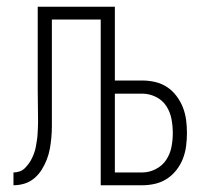

<svg xmlns="http://www.w3.org/2000/svg" viewBox="-20 -550 640 570"><path d="M20 0V-38Q29 -38 38 -41Q47 -44 53.5 -50.5Q60 -57 65.5 -64.5Q71 -72 75 -80.5Q79 -89 82 -97.5Q85 -106 86.5 -115Q88 -124 89.5 -133Q91 -142 91.5 -151.5Q92 -161 92.5 -170Q93 -179 93 -188Q93 -212 92.5 -236Q92 -260 92 -283V-530H321V-311H402Q422 -311 441 -306.5Q460 -302 476 -291.5Q492 -281 504 -265Q516 -249 523 -231Q530 -213 532.5 -194Q535 -175 535 -155Q535 -136 532.5 -116.5Q530 -97 523 -79Q516 -61 504 -45.5Q492 -30 476 -19.5Q460 -9 441 -4.5Q422 0 402 0H279V-492H134V-283Q134 -271 134 -258.5Q134 -246 134 -234V-231Q134 -226 134 -220.5Q134 -215 134 -209Q134 -192 134 -175.5Q134 -159 132.5 -142Q131 -125 128 -108.5Q125 -92 119 -76.5Q113 -61 104 -46.5Q95 -32 82 -21Q69 -10 53 -5Q37 0 20 0ZM402 -38Q423 -38 442.5 -48Q462 -58 473.5 -75.5Q485 -93 489 -113.5Q493 -134 493 -155Q493 -176 489 -197Q485 -218 473.5 -235.5Q462 -253 442.5 -262.5Q423 -272 402 -272H321V-38Z"/></svg>

Font: Iosevka Curly XLtEx
Style: Regular
Weight: 200
Width: 7
Monospace: yes
Designer: Belleve Invis
Foundry: Belleve Invis
Version: Version 11.1.0; ttfautohint (v1.8.3)